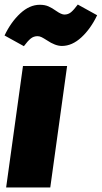

<svg xmlns="http://www.w3.org/2000/svg" viewBox="-23 -824 447 844"><path d="M272 -534 198 0H4L78 -534ZM183 -647Q169 -656 160 -660.5Q151 -665 142 -665Q125 -665 112 -654.5Q99 -644 82 -621L-3 -668Q25 -727 66 -765Q107 -803 152 -803Q174 -803 190 -796Q206 -789 224 -776Q247 -760 260 -760Q277 -760 289.5 -770.5Q302 -781 319 -804L404 -757Q376 -698 335 -660Q294 -622 249 -622Q220 -622 183 -647Z"/></svg>

Font: Fira Sans Black
Style: Italic
Weight: 900
Italic angle: -8°
Designer: Carrois Corporate & Edenspiekermann AG
Foundry: Carrois Corporate GbR & Edenspiekermann AG
Version: Version 4.203